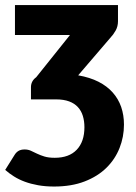

<svg xmlns="http://www.w3.org/2000/svg" viewBox="-48 -538 522 738"><path d="M405.5 -456.5Q405.5 -436.5 396.5 -420.5Q387.5 -404.5 375.5 -392L252.5 -248.5Q297.5 -240.5 330.5 -223.8Q363.5 -207 385.2 -182.5Q407 -158 417.8 -126.8Q428.5 -95.5 428.5 -59Q428.5 -12 411.5 31Q394.5 74 361 107Q327.5 140 277 159.5Q226.5 179 160 179Q126.5 179 98.5 174Q70.5 169 47.5 160.5Q24.5 152 5.8 140.2Q-13 128.5 -28 115L8 57.5Q14 47.5 23.2 42Q32.5 36.5 46.5 36.5Q60 36.5 70.8 41.5Q81.5 46.5 94 52.5Q106.5 58.5 122.5 63.5Q138.5 68.5 162.5 68.5Q217.5 68.5 247 37.5Q276.5 6.5 276.5 -49Q276.5 -72.5 270.5 -92.2Q264.5 -112 251.5 -126.2Q238.5 -140.5 217.8 -148.2Q197 -156 167 -156H71V-202.5Q71 -226.5 91 -241L221 -403.5H9.5V-518.5H405.5Z"/></svg>

Font: Lato Black
Style: Regular
Weight: 900
Designer: Lukasz Dziedzic
Foundry: tyPoland Lukasz Dziedzic
Version: Version 2.007; 2014-02-27